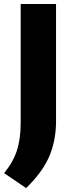

<svg xmlns="http://www.w3.org/2000/svg" viewBox="-24 -760 376 956"><path d="M-3.5 102Q41 48 60 -10Q79 -68 79 -148.5V-740H255V-149Q253.5 -54 219.5 22.8Q185.5 99.5 106 176.5Z"/></svg>

Font: Encode Sans Expanded
Style: Bold
Weight: 700
Width: 7
Designer: Multiple Designers
Foundry: Impallari Type
Version: Version 2.000